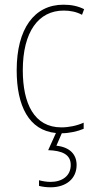

<svg xmlns="http://www.w3.org/2000/svg" viewBox="-20 -608 401 817"><path d="M306 94C306 48 276 18 220 12L243 -41C274 -41 311 -49 336 -60V-86C307 -73 273 -66 241 -66C125 -66 77 -168 77 -309C77 -473 144 -563 251 -563C278 -563 305 -558 329 -545L338 -569C312 -582 284 -588 250 -588C126 -588 51 -486 51 -309C51 -157 103 -53 218 -42L185 31C244 33 281 49 281 94C281 141 244 166 195 166C179 166 161 163 146 159V183C161 187 179 189 195 189C262 189 306 152 306 94Z"/></svg>

Font: Noto Sans Tamil UI Condensed Thin
Style: Regular
Weight: 100
Width: 3
Designer: Jelle Bosma - Monotype Design Team
Foundry: Monotype Imaging Inc.
Version: Version 2.004